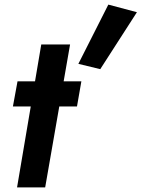

<svg xmlns="http://www.w3.org/2000/svg" viewBox="-20 -813 614 833"><path d="M56 -460 36 -351H314L333 -460ZM159 -620 54 0H176L284 -620ZM450 -793 320 -536 415 -513 574 -760Z"/></svg>

Font: Jost SemiBold
Style: Italic
Weight: 600
Italic angle: -5°
Version: Version 3.710